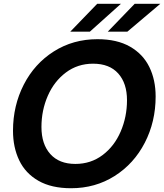

<svg xmlns="http://www.w3.org/2000/svg" viewBox="-20 -985 871 1019"><path d="M49 -291Q49 -424 106 -535.5Q163 -647 265.5 -712Q368 -777 497 -777Q601 -777 670 -737.5Q739 -698 772.5 -629.5Q806 -561 806 -473Q806 -339 748.5 -227.5Q691 -116 588.5 -51Q486 14 357 14Q253 14 184 -25.5Q115 -65 82 -134Q49 -203 49 -291ZM654 -453Q654 -543 607.5 -595Q561 -647 474 -647Q392 -647 329.5 -600Q267 -553 233.5 -476Q200 -399 200 -311Q200 -220 247 -167.5Q294 -115 380 -115Q462 -115 524.5 -162Q587 -209 620.5 -287Q654 -365 654 -453ZM457 -817H353L496 -965H622ZM656 -817H552L695 -965H831Z"/></svg>

Font: Open Sauce One
Style: Bold Italic
Weight: 700
Italic angle: -10°
Designer: Alfredo Marco Pradil
Foundry: Creative Sauce Fz LLC
Version: Version 1.477